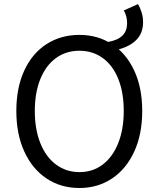

<svg xmlns="http://www.w3.org/2000/svg" viewBox="-20 -919 780 952"><path d="M610.2 -803.4Q610.2 -839.6 593.8 -867.2L664.2 -898.6Q675.8 -879.2 682.6 -856.2Q689.4 -833.2 689.4 -809Q689.4 -756 657.6 -722.7Q625.8 -689.4 566.4 -673.6L515 -710.8Q562.8 -719.2 586.5 -742.1Q610.2 -765 610.2 -803.4ZM61 -368.8Q61 -484 100.3 -569.2Q139.6 -654.4 210.6 -700.2Q281.6 -746 374 -746Q464.6 -746 535.2 -700.2Q605.8 -654.4 645.5 -569.1Q685.2 -483.8 685.2 -368.8Q685.2 -253.6 645.5 -167.2Q605.8 -80.8 535.2 -33.8Q464.6 13.2 374 13.2Q281.8 13.2 211.1 -33.8Q140.4 -80.8 100.7 -167.2Q61 -253.6 61 -368.8ZM593.6 -368.8Q593.6 -459.8 566.6 -527.3Q539.6 -594.8 489.6 -631.1Q439.6 -667.4 374 -667.4Q307.4 -667.4 257.5 -631.1Q207.6 -594.8 180.1 -527.3Q152.6 -459.8 152.6 -368.8Q152.6 -277.6 180.1 -209Q207.6 -140.4 257.9 -103Q308.2 -65.6 374 -65.6Q439.6 -65.6 489.1 -103Q538.6 -140.4 566.1 -209.1Q593.6 -277.8 593.6 -368.8Z"/></svg>

Font: 寒蝉端黑体 Light
Style: Regular
Weight: 300
Designer: ChillDuanSans {Warren2060}; 
Source Han Sans {Ryoko NISHIZUKA 西塚涼子 (kana, bopomofo & ideographs); Paul D. Hunt (Latin, G
Foundry: ChillType&Adobe
Version: Version 1.300;Glyphs 3.3 (3306)